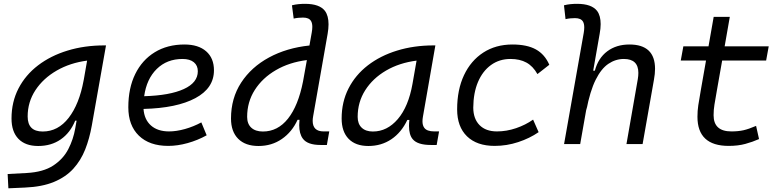

<svg xmlns="http://www.w3.org/2000/svg" viewBox="-20 -763 4142 1017"><path d="M24.4 234.4 20.5 158.7 122.1 153.3Q209.5 148.4 262.2 113.8Q314.9 79.1 341.8 26.9Q368.7 -25.4 378.4 -82.5L385.7 -124H378.4Q352.1 -59.6 301.8 -24.7Q251.5 10.3 182.1 10.3Q114.3 10.3 77.6 -27.6Q41 -65.4 41 -135.3Q41 -223.1 78.1 -294.7Q115.2 -366.2 181.9 -417Q248.5 -467.8 337.9 -495.1Q427.2 -522.5 532.2 -522.5H541.5L466.3 -98.1Q454.1 -29.3 431.2 28.8Q408.2 86.9 368.2 130.9Q328.1 174.8 265.6 200.7Q203.1 226.6 112.3 230.5ZM441.4 -441.9Q351.6 -430.2 280.3 -389.2Q209 -348.1 167.7 -285.4Q126.5 -222.7 126.5 -146Q126.5 -66.4 206.1 -66.4Q287.6 -66.4 343.8 -138.9Q399.9 -211.4 422.9 -336.9L424.3 -343.8Z M875.5 -66.9Q914.6 -66.9 959.7 -79.6Q1004.9 -92.3 1046.4 -114.7L1074.7 -46.4Q1027.3 -20 973.9 -5.1Q920.4 9.8 871.1 9.8Q771.5 9.8 715.6 -44.4Q659.7 -98.6 659.7 -194.8Q659.7 -296.4 696.3 -370.8Q732.9 -445.3 799.8 -486.3Q866.7 -527.3 957 -527.3Q1030.8 -527.3 1072 -491.2Q1113.3 -455.1 1113.3 -390.6Q1113.3 -295.9 1014.9 -243.2Q916.5 -190.4 740.2 -186Q744.1 -129.9 779.5 -98.4Q814.9 -66.9 875.5 -66.9ZM743.7 -253.4Q879.4 -257.3 953.6 -291.3Q1027.8 -325.2 1027.8 -385.7Q1027.8 -416 1006.8 -433.3Q985.8 -450.7 946.8 -450.7Q864.3 -450.7 810.3 -397.7Q756.3 -344.7 743.7 -253.4Z M1349.1 10.3Q1279.8 10.3 1241.7 -27.8Q1203.6 -65.9 1203.6 -135.3Q1203.6 -242.7 1257.3 -325.2Q1311 -407.7 1404.8 -458.5Q1498.5 -509.3 1619.1 -522L1631.3 -590.8Q1634.3 -607.4 1634.3 -620.6Q1634.3 -639.6 1627.9 -650.9Q1617.2 -669.9 1585.4 -669.9Q1573.2 -669.9 1560.8 -668.7Q1548.3 -667.5 1535.6 -664.6L1526.4 -734.9Q1543.5 -739.3 1560.8 -741Q1578.1 -742.7 1595.7 -742.7Q1673.3 -742.7 1701.7 -704.6Q1720.2 -679.2 1720.2 -634.3Q1720.2 -611.3 1715.3 -583L1638.7 -147.5Q1636.2 -134.3 1636.2 -123Q1636.2 -66.9 1694.3 -66.9H1724.1L1711.4 4.9H1678.2Q1608.4 4.9 1584 -28.8Q1564.9 -54.7 1564.9 -100.1Q1564.9 -113.3 1566.4 -128.4H1556.2Q1526.9 -64 1473.1 -26.9Q1419.4 10.3 1349.1 10.3ZM1585 -331.1 1605.5 -444.8Q1512.7 -433.1 1441.4 -391.6Q1370.1 -350.1 1329.6 -286.6Q1289.1 -223.1 1289.1 -144Q1289.1 -106.9 1311 -86.7Q1333 -66.4 1372.6 -66.4Q1451.2 -66.4 1505.4 -134.5Q1559.6 -202.6 1585 -331.1Z M1931.2 10.3Q1863.3 10.3 1826.4 -27.8Q1789.6 -65.9 1789.6 -135.3Q1789.6 -223.1 1826.2 -294.7Q1862.8 -366.2 1928.7 -417Q1994.6 -467.8 2083.5 -495.1Q2172.4 -522.5 2276.9 -522.5H2286.1L2220.2 -145Q2217.8 -131.3 2217.8 -120.6Q2217.8 -99.1 2227.1 -86.4Q2240.7 -66.9 2280.8 -66.9H2305.7L2293 4.9H2262.2Q2191.4 4.9 2166 -25.9Q2146.5 -48.8 2146.5 -95.7Q2146.5 -110.4 2148.4 -127.9H2137.7Q2106.4 -61.5 2053.2 -25.6Q2000 10.3 1931.2 10.3ZM1955.1 -66.4Q2030.8 -66.4 2087.2 -132.3Q2143.6 -198.2 2165 -319.3L2186.5 -441.9Q2095.2 -430.2 2024.9 -389.2Q1954.6 -348.1 1914.6 -285.2Q1874.5 -222.2 1874.5 -144Q1874.5 -106.9 1895.8 -86.7Q1917 -66.4 1955.1 -66.4Z M2612.3 -66.9Q2663.1 -66.9 2713.4 -84Q2763.7 -101.1 2803.7 -129.4L2833 -63Q2785.6 -30.3 2724.9 -10.3Q2664.1 9.8 2600.1 9.8Q2505.9 9.8 2453.6 -41Q2401.4 -91.8 2401.4 -183.6Q2401.4 -287.6 2437.7 -364.7Q2474.1 -441.9 2540 -484.6Q2606 -527.3 2694.3 -527.3Q2771.5 -527.3 2818.6 -501.2Q2865.7 -475.1 2889.6 -419.9L2826.7 -370.6Q2803.2 -412.6 2768.3 -431.6Q2733.4 -450.7 2684.1 -450.7Q2625 -450.7 2580.6 -418.5Q2536.1 -386.2 2511.7 -328.4Q2487.3 -270.5 2486.8 -192.4Q2487.3 -133.3 2520.3 -100.1Q2553.2 -66.9 2612.3 -66.9Z M3298.3 0 3358.4 -344.2Q3361.3 -361.8 3361.3 -377Q3361.3 -450.7 3284.7 -450.7Q3240.7 -450.7 3202.6 -425Q3164.6 -399.4 3135 -340.1Q3105.5 -280.8 3085.9 -179.2L3087.9 -196.8L3053.2 0H2967.8L3071.8 -587.9Q3074.7 -604.5 3074.7 -617.2Q3074.7 -636.7 3068.4 -647.9Q3057.6 -667 3025.9 -667Q3013.7 -667 3001 -665.8Q2988.3 -664.6 2975.6 -661.6L2967.3 -734.9Q2984.4 -739.3 3001.7 -741Q3019 -742.7 3036.6 -742.7Q3114.3 -742.7 3143.1 -704.6Q3161.6 -679.7 3161.6 -635.3Q3161.6 -611.8 3156.2 -583L3122.1 -388.7H3130.9Q3148.4 -455.1 3196.5 -491.2Q3244.6 -527.3 3314 -527.3Q3449.7 -527.3 3449.7 -398.4Q3449.7 -372.1 3443.8 -340.3L3383.8 0Z M3839.8 9.8Q3674.3 9.8 3674.3 -144.5Q3674.3 -175.8 3678.7 -205.3Q3683.1 -234.9 3692.4 -287.1L3719.7 -442.4H3585.9L3599.6 -517.6H3732.9L3760.3 -673.8H3845.7L3818.4 -517.6H4051.8L4038.1 -442.4H3805.2L3777.8 -287.1Q3769 -236.8 3764.4 -209.2Q3759.8 -181.6 3759.8 -152.8Q3759.8 -66.9 3854 -66.9Q3890.6 -66.9 3918.5 -73.2Q3946.3 -79.6 3984.9 -96.2L4000.5 -26.4Q3966.3 -11.2 3927.7 -0.7Q3889.2 9.8 3839.8 9.8Z"/></svg>

Font: CaskaydiaCove NFP SemiLight
Style: Italic
Weight: 350
Italic angle: -10°
Designer: Aaron Bell
Foundry: Saja Typeworks
Version: Version 2111.001; VTT 6.35;Nerd Fonts 3.1.1